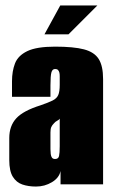

<svg xmlns="http://www.w3.org/2000/svg" viewBox="-20 -676 418 704"><path d="M112 8Q84 8 62 0.5Q40 -7 27 -28Q14 -49 14 -89V-170Q14 -214 39.5 -242Q65 -270 129 -290Q158 -300 173 -307.5Q188 -315 193.5 -327.5Q199 -340 199 -365V-397Q199 -405 197.5 -410.5Q196 -416 192.5 -419.5Q189 -423 182 -423Q172 -423 168.5 -410.5Q165 -398 165 -363V-321H24V-378Q24 -415 35 -443.5Q46 -472 80 -488.5Q114 -505 182 -505Q250 -505 288 -495Q326 -485 342 -459.5Q358 -434 358 -386V0H202V-49Q197 -24 170.5 -8Q144 8 112 8ZM182 -93Q194 -93 196.5 -104Q199 -115 199 -140V-241Q197 -237 190 -233.5Q183 -230 178 -224Q171 -217 168 -210Q165 -203 165 -190V-129Q165 -120 166 -111.5Q167 -103 170.5 -98Q174 -93 182 -93ZM143 -550 201 -656H337L231 -550Z"/></svg>

Font: Alumni Sans Black
Style: Regular
Weight: 900
Designer: Robert E. Leuschke
Foundry: Robert E. Leuschke
Version: Version 1.018